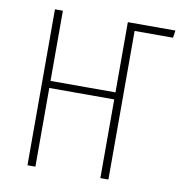

<svg xmlns="http://www.w3.org/2000/svg" viewBox="-78 -755 785 827"><g transform="rotate(10 315.0 -341.0)"><path d="M623 -682.1 618.2 -649.9H450.2V0H415V-344.2H130.9V0H96.2V-682.1H130.9V-375H415V-682.1Z"/></g></svg>

Font: Fira Sans Compressed UltraLight
Style: Regular
Weight: 200
Width: 1
Designer: Carrois Corporate & Edenspiekermann AG
Foundry: Carrois Corporate GbR & Edenspiekermann AG
Version: Version 4.203;PS 004.203;hotconv 1.0.88;makeotf.lib2.5.64775